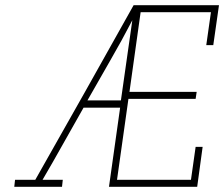

<svg xmlns="http://www.w3.org/2000/svg" viewBox="-20 -720 864 740"><path d="M775 -546H802L824 -700H495Q400 -530 306 -363Q212 -196 116 -27H38L35 0H219L222 -27H144Q185 -97 223.5 -166Q262 -235 302 -305H443L400 0H740L761 -154H734L716 -27H431L475 -339H734L738 -366H479L522 -673H793ZM446 -333H317Q361 -411 405 -487Q449 -563 490 -642Z"/></svg>

Font: Josefin Slab Thin Light
Style: Italic
Weight: 300
Italic angle: -12°
Version: Version 2.000